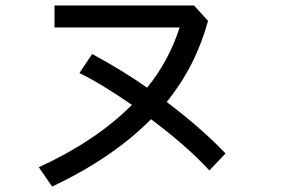

<svg xmlns="http://www.w3.org/2000/svg" viewBox="-20 -690 1040 707"><path d="M272.5 -420.9 319.3 -491.2Q434.6 -428.7 521.5 -367.2Q600.6 -462.9 641.6 -588.9H180.7V-669.9H694.3L746.1 -613.3Q700.2 -445.3 593.8 -314.5Q720.7 -218.8 810.5 -125L751 -62.5Q667 -153.3 536.1 -251Q396.5 -109.4 171.9 -2.9L123 -74.2Q332 -169.9 465.8 -303.7Q351.6 -382.8 272.5 -420.9Z"/></svg>

Font: Gothic A1 Medium
Style: Regular
Weight: 500
Designer: HanYang I&C Co.,Ltd.
Foundry: HanYang I&C Co.,Ltd.
Version: Version 2.50